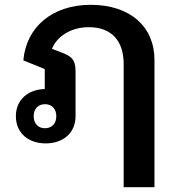

<svg xmlns="http://www.w3.org/2000/svg" viewBox="-20 -584 748 798"><path d="M494 194H622V-335C622 -473 521 -564 357 -564C198 -564 89 -472 77 -333L166 -297V-214C96 -212 46 -169 46 -101C46 -31 98 12 170 12C242 12 294 -31 294 -101V-289C294 -338 274 -351 238 -365L196 -381C216 -432 274 -471 349 -471C444 -471 494 -414 494 -318ZM167 -51C139 -51 120 -70 120 -101C120 -132 139 -151 167 -151C195 -151 214 -132 214 -101C214 -70 195 -51 167 -51Z"/></svg>

Font: IBM Plex Thai Looped SemiBold
Style: Regular
Weight: 600
Designer: Mike Abbink, Paul van der Laan, Pieter van Rosmalen, Ben Mitchell, Mark Frömberg
Foundry: Bold Monday
Version: Version 1.0